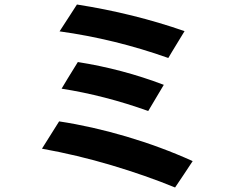

<svg xmlns="http://www.w3.org/2000/svg" viewBox="-20 -710 1002 851"><path d="M742 -480 726 -453Q489 -537 244 -571L292 -645Q301 -660 321 -690Q571 -651 798 -572ZM253 -317 280 -362 325 -435Q522 -404 706 -334L637 -218Q444 -287 253 -317ZM795 63 756 121Q627 68 474.5 22.5Q322 -23 166 -51L242 -172Q387 -150 539.5 -105Q692 -60 834 4Z"/></svg>

Font: Gmarket Sans TTF Bold
Style: Regular
Weight: 700
Designer: Creative Director : Sungho Lee; Art Director : Kiwoong Choi; Project Manager : Sori Yang, Jongwook Yoon; Font Designer :
Foundry: Sandoll Inc.
Version: Version 1.000;hotconv 1.0.109;makeotfexe 2.5.65596